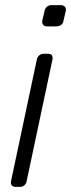

<svg xmlns="http://www.w3.org/2000/svg" viewBox="-20 -730 278 750"><path d="M41 0Q31 0 26 -6Q21 -12 23 -22L124 -498Q126 -508 133.5 -514Q141 -520 151 -520H168Q178 -520 182.5 -514Q187 -508 185 -498L84 -22Q82 -12 75 -6Q68 0 58 0ZM163 -627Q153 -627 148.5 -633Q144 -639 145 -649L154 -687Q156 -697 163 -703.5Q170 -710 180 -710H218Q228 -710 233.5 -703.5Q239 -697 237 -687L228 -649Q227 -639 219 -633Q211 -627 201 -627Z"/></svg>

Font: Rubik Light
Style: Italic
Weight: 300
Italic angle: -12°
Designer: Hubert and Fischer
Foundry: Hubert and Fischer
Version: Version 2.300;gftools[0.9.30]